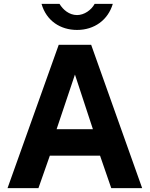

<svg xmlns="http://www.w3.org/2000/svg" viewBox="-20 -974 779 994"><path d="M564 -954H470C453 -922 416 -896 379 -896C338 -896 306 -924 288 -954H195C220 -866 293 -819 379 -819C468 -819 539 -870 564 -954ZM19 0H179L238 -168H498L556 0H716L452 -742H284ZM273 -305 368 -588 461 -305Z"/></svg>

Font: 18Franklin
Style: Bold
Weight: 700
Designer: Pablo Impallari, Rodrigo Fuenzalida (Modified by Dan O. Williams)
Version: Version 0.025;PS 000.025;hotconv 1.0.88;makeotf.lib2.5.64775